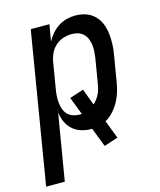

<svg xmlns="http://www.w3.org/2000/svg" viewBox="-142 -608 753 904"><g transform="rotate(-15 235.0 -156.5)"><path d="M-30 215 92 -520H183L169 -439Q180 -459 194.5 -476Q209 -493 228 -505Q247 -517 268 -522.5Q289 -528 310 -528Q337 -528 361 -520Q385 -512 403 -494.5Q421 -477 430.5 -453.5Q440 -430 443 -404.5Q446 -379 445 -352.5Q444 -326 439 -299L419 -179Q415 -155 408.5 -131.5Q402 -108 390 -85.5Q378 -63 360.5 -43Q343 -23 320 -10L354 79L286 101L250 8H246Q221 8 197 0.5Q173 -7 155.5 -23Q138 -39 128 -61Q118 -83 115 -108L61 215ZM209 -72H221L188 -159L256 -181L286 -101Q296 -110 304 -121Q312 -132 317.5 -144Q323 -156 326 -168Q329 -180 331 -193L351 -313Q353 -328 354 -344Q355 -360 352.5 -375.5Q350 -391 344.5 -404.5Q339 -418 328 -428.5Q317 -439 302.5 -443.5Q288 -448 273 -448Q251 -448 229.5 -441Q208 -434 191 -418Q174 -402 165 -381Q156 -360 153 -338L133 -218Q130 -202 129 -185Q128 -168 129.5 -152Q131 -136 136 -121Q141 -106 151.5 -94.5Q162 -83 177.5 -77.5Q193 -72 209 -72Z"/></g></svg>

Font: Iosevka Medium
Style: Italic
Weight: 500
Italic angle: -9°
Monospace: yes
Designer: Belleve Invis
Foundry: Belleve Invis
Version: Version 32.5.0; ttfautohint (v1.8.4)